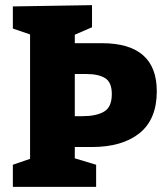

<svg xmlns="http://www.w3.org/2000/svg" viewBox="-20 -727 647 747"><path d="M271 -155V-111L354 -86V0H30V-86L97 -109V-593L30 -616V-702L338 -707V-621L271 -592V-559H376Q590 -559 590 -372Q590 -263 523 -209Q456 -155 337 -155ZM317 -439H271V-275H301Q354 -275 384.5 -292.5Q415 -310 415 -361Q415 -407 389 -423Q363 -439 317 -439Z"/></svg>

Font: Bitter Pro ExtraBold
Style: Regular
Weight: 800
Designer: Sol Matas, and Bitter project Authors
Foundry: Sol Matas
Version: Version 1.010